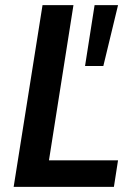

<svg xmlns="http://www.w3.org/2000/svg" viewBox="-20 -725 530 745"><path d="M33 0 145 -705H265L170 -103H438L422 0ZM310 -469 347 -705H438L381 -469Z"/></svg>

Font: Nunito Sans 10pt Condensed
Style: Bold Italic
Weight: 700
Width: 3
Italic angle: -9°
Designer: Vernon Adams
Foundry: Vernon Adams
Version: Version 3.101;gftools[0.9.27]